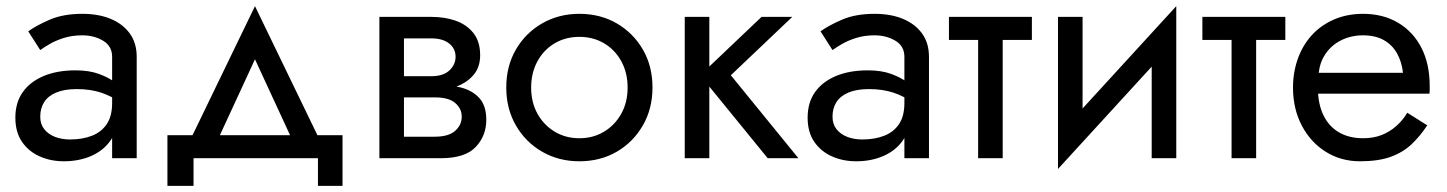

<svg xmlns="http://www.w3.org/2000/svg" viewBox="-20 -515 4709 625"><path d="M111 -135Q111 -163 124 -183Q137 -203 163.5 -214Q190 -225 230 -225Q274 -225 309 -213.5Q344 -202 378 -178V-225Q371 -234 352 -248.5Q333 -263 301.5 -274.5Q270 -286 226 -286Q166 -286 122 -267.5Q78 -249 54 -215Q30 -181 30 -132Q30 -85 51.5 -53.5Q73 -22 109 -6Q145 10 188 10Q236 10 275 -6.5Q314 -23 337.5 -54.5Q361 -86 361 -130L345 -180Q345 -137 327.5 -111Q310 -85 279 -73Q248 -61 208 -61Q181 -61 159 -69.5Q137 -78 124 -94.5Q111 -111 111 -135ZM111 -352Q122 -360 141.5 -371.5Q161 -383 188 -391.5Q215 -400 248 -400Q286 -400 315.5 -382.5Q345 -365 345 -330V0H425V-330Q425 -375 402.5 -406Q380 -437 340.5 -453.5Q301 -470 248 -470Q186 -470 142 -451Q98 -432 72 -413Z M810 -322 945 -30H1035L810 -495L585 -30H675ZM1015 0V90H1095V-75H525V90H610V0Z M1262 -240V-198H1395Q1418 -198 1434.5 -193.5Q1451 -189 1461.5 -180Q1472 -171 1477.5 -160Q1483 -149 1483 -135Q1483 -108 1461.5 -89Q1440 -70 1395 -70H1262V0H1415Q1494 0 1528.5 -36.5Q1563 -73 1563 -125Q1563 -170 1541 -195Q1519 -220 1481 -230Q1443 -240 1395 -240ZM1262 -220H1385Q1428 -220 1463.5 -232.5Q1499 -245 1521 -270.5Q1543 -296 1543 -335Q1543 -380 1521 -407.5Q1499 -435 1463.5 -447.5Q1428 -460 1385 -460H1262V-390H1385Q1421 -390 1442 -373.5Q1463 -357 1463 -330Q1463 -317 1457.5 -305.5Q1452 -294 1442 -285Q1432 -276 1417.5 -271.5Q1403 -267 1385 -267H1262ZM1215 -460V0H1295V-460Z M1628 -230Q1628 -161 1659.5 -106.5Q1691 -52 1745 -21Q1799 10 1866 10Q1934 10 1987.5 -21Q2041 -52 2072.5 -106.5Q2104 -161 2104 -230Q2104 -300 2072.5 -354Q2041 -408 1987.5 -439Q1934 -470 1866 -470Q1799 -470 1745 -439Q1691 -408 1659.5 -354Q1628 -300 1628 -230ZM1709 -230Q1709 -278 1729.5 -315.5Q1750 -353 1785.5 -374Q1821 -395 1866 -395Q1911 -395 1946.5 -374Q1982 -353 2002.5 -315.5Q2023 -278 2023 -230Q2023 -182 2002.5 -145Q1982 -108 1946.5 -86.5Q1911 -65 1866 -65Q1821 -65 1785.5 -86.5Q1750 -108 1729.5 -145Q1709 -182 1709 -230Z M2209 -460V0H2289V-460ZM2459 -460 2259 -270 2479 0H2579L2359 -270L2559 -460Z M2690 -135Q2690 -163 2703 -183Q2716 -203 2742.5 -214Q2769 -225 2809 -225Q2853 -225 2888 -213.5Q2923 -202 2957 -178V-225Q2950 -234 2931 -248.5Q2912 -263 2880.5 -274.5Q2849 -286 2805 -286Q2745 -286 2701 -267.5Q2657 -249 2633 -215Q2609 -181 2609 -132Q2609 -85 2630.5 -53.5Q2652 -22 2688 -6Q2724 10 2767 10Q2815 10 2854 -6.5Q2893 -23 2916.5 -54.5Q2940 -86 2940 -130L2924 -180Q2924 -137 2906.5 -111Q2889 -85 2858 -73Q2827 -61 2787 -61Q2760 -61 2738 -69.5Q2716 -78 2703 -94.5Q2690 -111 2690 -135ZM2690 -352Q2701 -360 2720.5 -371.5Q2740 -383 2767 -391.5Q2794 -400 2827 -400Q2865 -400 2894.5 -382.5Q2924 -365 2924 -330V0H3004V-330Q3004 -375 2981.5 -406Q2959 -437 2919.5 -453.5Q2880 -470 2827 -470Q2765 -470 2721 -451Q2677 -432 2651 -413Z M3069 -460V-385H3339V-460ZM3164 -440V0H3244V-440Z M3804 -380 3809 -495 3429 -80 3424 35ZM3504 -460H3424V35L3504 -75ZM3809 -495 3729 -385V0H3809Z M3894 -460V-385H4164V-460ZM3989 -440V0H4069V-440Z M4240 -210H4633Q4634 -216 4634 -222Q4634 -228 4634 -234Q4634 -307 4607 -359.5Q4580 -412 4531 -441Q4482 -470 4417 -470Q4358 -470 4310.5 -446Q4263 -422 4233 -379Q4203 -336 4193 -279Q4191 -267 4190 -255Q4189 -243 4189 -230Q4189 -161 4217.5 -106.5Q4246 -52 4295.5 -21Q4345 10 4407 10Q4467 10 4507 -4.5Q4547 -19 4575 -45.5Q4603 -72 4626 -107L4561 -148Q4546 -123 4525 -104.5Q4504 -86 4477.5 -75.5Q4451 -65 4417 -65Q4372 -65 4339 -84Q4306 -103 4288 -140Q4270 -177 4270 -230L4272 -260Q4272 -303 4291.5 -334.5Q4311 -366 4344 -383Q4377 -400 4417 -400Q4457 -400 4484.5 -384.5Q4512 -369 4527.5 -341.5Q4543 -314 4547 -278H4240Z"/></svg>

Font: Glinicke Jost Regular
Style: Regular
Weight: 400
Version: Version 3.710